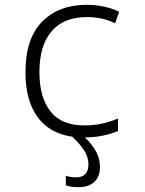

<svg xmlns="http://www.w3.org/2000/svg" viewBox="-20 -562 603 799"><path d="M305 217Q290 217 277 215Q264 213 254 209V169Q271 176 296 176Q348 176 348 122Q348 91 329.5 63Q311 35 281 7Q185 -7 135.5 -76Q86 -145 86 -261Q86 -402 155.5 -472Q225 -542 340 -542Q416 -542 476 -513L459 -465Q431 -479 401.5 -485Q372 -491 342 -491Q245 -491 194.5 -431.5Q144 -372 144 -262Q144 -158 189.5 -99Q235 -40 332 -40Q370 -40 406 -48Q442 -56 471 -69V-17Q444 -5 407 2.5Q370 10 333 10Q362 37 379 67.5Q396 98 396 132Q396 173 372.5 195Q349 217 305 217Z"/></svg>

Font: Noto Sans Mono SemiCondensed Light
Style: Regular
Weight: 300
Width: 4
Designer: Monotype Design Team
Foundry: Monotype Imaging Inc.
Version: Version 2.014; ttfautohint (v1.8.4.7-5d5b)